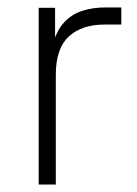

<svg xmlns="http://www.w3.org/2000/svg" viewBox="-20 -496 368 516"><path d="M84 0V-475H128V-370L121 -372Q131 -413 152 -435.5Q173 -458 201.5 -467Q230 -476 263 -476H306V-430H261Q200 -430 165 -398Q130 -366 130 -295V0Z"/></svg>

Font: SUSE Thin ExtraLight
Style: Regular
Weight: 250
Version: Version 1.000